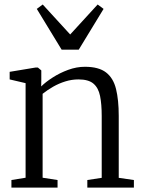

<svg xmlns="http://www.w3.org/2000/svg" viewBox="-20 -854 651 874"><path d="M96.5 -45V-475.5L24 -492.5V-527L141.5 -546.5H152.5L168 -533.5V-491L167.5 -460.5Q187.5 -480.5 219.8 -501.2Q252 -522 290.2 -536Q328.5 -550 366.5 -550Q429.5 -550 462.8 -524.2Q496 -498.5 508.2 -448.8Q520.5 -399 520.5 -326.5V-44.5L589.5 -34.5V0H377.5V-34.5L443 -44.5V-326Q443 -380 435.5 -417Q428 -454 405.5 -473.2Q383 -492.5 337 -492.5Q307 -492.5 277.8 -483.5Q248.5 -474.5 222.2 -459.5Q196 -444.5 174 -427V-45L242 -34.5V0H32V-34.5ZM260.5 -628 147.5 -813.5 174.5 -833.5 299.5 -697 424.5 -833.5 451.5 -813.5 338.5 -628Z"/></svg>

Font: Merriweather 60pt Light
Style: Regular
Weight: 300
Version: Version 2.100